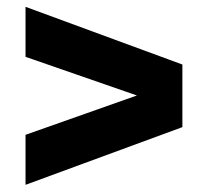

<svg xmlns="http://www.w3.org/2000/svg" viewBox="-20 -654 594 549"><path d="M53 -634.5 501.5 -469.5V-290.5L53 -125.5V-268.5L371.5 -381L53 -491.5Z"/></svg>

Font: Encode Sans ExtraBold
Style: Regular
Weight: 800
Designer: Multiple Designers
Foundry: Impallari Type
Version: Version 2.000